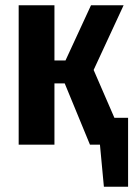

<svg xmlns="http://www.w3.org/2000/svg" viewBox="-20 -550 507 730"><path d="M415 -102H467V160H375L360 0H322L226 -233H187V0H51V-530H187V-320H229L326 -530H450L336 -284Z"/></svg>

Font: Fira Sans Extra Condensed SemiBold
Style: Regular
Weight: 600
Width: 1
Designer: Carrois Corporate & Edenspiekermann AG
Foundry: Carrois Corporate GbR & Edenspiekermann AG
Version: Version 4.203